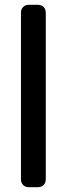

<svg xmlns="http://www.w3.org/2000/svg" viewBox="-20 -749 277 797"><path d="M67 -5V-696Q67 -711 76 -720Q85 -729 100 -729H137Q152 -729 161 -720Q170 -711 170 -696V-5Q170 10 161 19Q152 28 137 28H100Q85 28 76 19Q67 10 67 -5Z"/></svg>

Font: Higure Gothic Black
Style: Regular
Weight: 900
Designer: Yoshimichi Ohira
Foundry: Positype
Version: Version 1.000